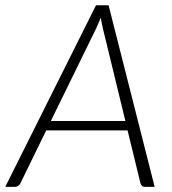

<svg xmlns="http://www.w3.org/2000/svg" viewBox="-38 -728 672 748"><path d="M564.5 0H526.5Q519.5 0 515.5 -3.8Q511.5 -7.5 509.5 -13L459 -220H142L41 -13Q38 -7.5 32.8 -3.8Q27.5 0 20.5 0H-17.5L336 -707.5H385ZM160 -256.5H450.5L363 -616.5Q361 -625.5 358.8 -636.2Q356.5 -647 354.5 -659Q349.5 -647 344.8 -636Q340 -625 336 -616Z"/></svg>

Font: Lato Light
Style: Italic
Weight: 300
Italic angle: -7°
Designer: Lukasz Dziedzic
Foundry: tyPoland Lukasz Dziedzic
Version: Version 2.007; 2014-02-27